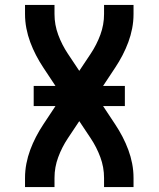

<svg xmlns="http://www.w3.org/2000/svg" viewBox="-20 -755 640 775"><path d="M81 0V-37Q81 -66 86.5 -94.5Q92 -123 102 -150Q112 -177 125.5 -203Q139 -229 155 -253L204 -327H116V-408H204L155 -482Q139 -506 125.5 -532Q112 -558 102 -585Q92 -612 86.5 -640.5Q81 -669 81 -698V-735H200V-698Q200 -655 215 -614.5Q230 -574 254 -538L300 -469L346 -538Q370 -574 385 -614.5Q400 -655 400 -698V-735H519V-698Q519 -669 513.5 -640.5Q508 -612 498 -585Q488 -558 474.5 -532Q461 -506 445 -482L396 -408H484V-327H396L445 -253Q461 -229 474.5 -203Q488 -177 498 -150Q508 -123 513.5 -94.5Q519 -66 519 -37V0H400V-37Q400 -80 385 -120.5Q370 -161 346 -197L300 -266L254 -197Q230 -161 215 -120.5Q200 -80 200 -37V0Z"/></svg>

Font: Iosevka Curly Extended
Style: Bold
Weight: 700
Width: 7
Monospace: yes
Designer: Belleve Invis
Foundry: Belleve Invis
Version: Version 11.1.0; ttfautohint (v1.8.3)